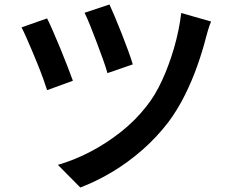

<svg xmlns="http://www.w3.org/2000/svg" viewBox="-20 -792 1040 856"><path d="M468 -772Q477 -753 491.5 -718.5Q506 -684 522 -643.5Q538 -603 551.5 -566Q565 -529 572 -505L459 -466Q453 -489 440 -525Q427 -561 412 -601Q397 -641 382.5 -677Q368 -713 357 -735ZM921 -696Q914 -679 908 -659.5Q902 -640 898 -624Q884 -568 860.5 -501Q837 -434 804.5 -368.5Q772 -303 731 -248Q679 -180 614.5 -123.5Q550 -67 479.5 -25Q409 17 338 44L238 -57Q308 -77 379 -113.5Q450 -150 516 -201.5Q582 -253 632 -317Q671 -365 702.5 -433.5Q734 -502 756.5 -580Q779 -658 788 -734ZM190 -710Q201 -688 217 -651.5Q233 -615 250 -573.5Q267 -532 281.5 -494.5Q296 -457 305 -432L190 -390Q184 -409 173.5 -438.5Q163 -468 149.5 -501.5Q136 -535 122 -568Q108 -601 96 -628Q84 -655 76 -670Z"/></svg>

Font: Noto Sans TC SemiBold
Style: Regular
Weight: 600
Designer: Ryoko NISHIZUKA  (kana, bopomofo & ideographs); Paul D. Hunt (Latin, Greek & Cyrillic); Sandoll Communications , Soo-you
Foundry: Adobe
Version: Version 2.004-H2;hotconv 1.0.118;makeotfexe 2.5.65603